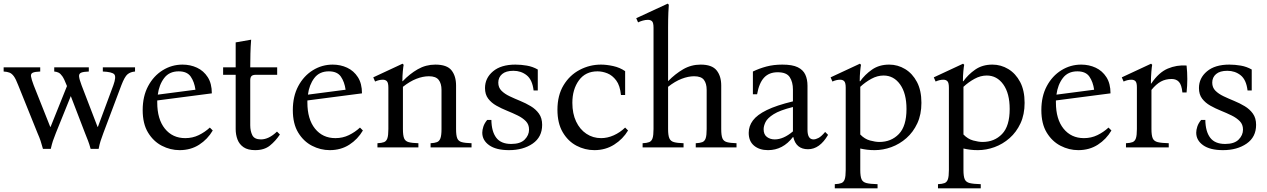

<svg xmlns="http://www.w3.org/2000/svg" viewBox="-30 -810 6960 1055"><path d="M206 8Q199 -18 193 -36Q187 -54 176 -79L70 -342Q57 -376 46 -391Q35 -406 22 -411Q9 -416 -10 -417V-440H191V-417Q162 -416 150 -410.5Q138 -405 140.5 -389.5Q143 -374 155 -342L246 -113H248L338 -337L336 -342Q323 -376 312.5 -391Q302 -406 291.5 -411Q281 -416 268 -417V-440H458V-417Q428 -416 415.5 -410.5Q403 -405 404.5 -389.5Q406 -374 418 -342L506 -113H508L593 -342Q610 -389 597.5 -402Q585 -415 535 -417V-440H712V-417Q687 -415 671 -402Q655 -389 637 -342L538 -79Q528 -52 522.5 -35Q517 -18 512 8H468Q461 -18 454 -36Q447 -54 437 -79L359 -282L277 -79Q266 -52 260.5 -35Q255 -18 249 8Z M957 15Q906 15 859.5 -9Q813 -33 783.5 -81.5Q754 -130 754 -205Q754 -281 784 -337Q814 -393 864 -424Q914 -455 973 -455Q1016 -455 1052.5 -438Q1089 -421 1111.5 -386Q1134 -351 1134 -297L834 -258Q834 -253 834 -247Q834 -155 876 -103Q918 -51 988 -51Q1028 -51 1062 -67.5Q1096 -84 1123 -109L1139 -93Q1111 -45 1064.5 -15Q1018 15 957 15ZM952 -418Q900 -418 872 -381Q844 -344 837 -290L1044 -317Q1038 -360 1018 -389Q998 -418 952 -418Z M1492 -87 1508 -71Q1484 -35 1453 -10Q1422 15 1372 15Q1332 15 1308.5 -1Q1285 -17 1275 -43.5Q1265 -70 1265 -101V-399H1196V-440H1265V-577L1350 -592Q1347 -554 1346 -516Q1345 -478 1345 -440H1493V-399H1376Q1359 -399 1352 -392Q1345 -385 1345 -368V-122Q1345 -90 1356.5 -67Q1368 -44 1404 -44Q1425 -44 1447 -54.5Q1469 -65 1492 -87Z M1782 15Q1731 15 1684.5 -9Q1638 -33 1608.5 -81.5Q1579 -130 1579 -205Q1579 -281 1609 -337Q1639 -393 1689 -424Q1739 -455 1798 -455Q1841 -455 1877.5 -438Q1914 -421 1936.5 -386Q1959 -351 1959 -297L1659 -258Q1659 -253 1659 -247Q1659 -155 1701 -103Q1743 -51 1813 -51Q1853 -51 1887 -67.5Q1921 -84 1948 -109L1964 -93Q1936 -45 1889.5 -15Q1843 15 1782 15ZM1777 -418Q1725 -418 1697 -381Q1669 -344 1662 -290L1869 -317Q1863 -360 1843 -389Q1823 -418 1777 -418Z M2476 -101Q2476 -66 2482.5 -50Q2489 -34 2507.5 -29Q2526 -24 2561 -23V0H2336V-23Q2358 -24 2371 -29Q2384 -34 2390 -50Q2396 -66 2396 -101V-316Q2396 -351 2380.5 -371Q2365 -391 2327 -391Q2294 -391 2258 -377Q2222 -363 2184 -333V-101Q2184 -66 2190.5 -50Q2197 -34 2215.5 -29Q2234 -24 2269 -23V0H2044V-23Q2067 -24 2080 -29Q2093 -34 2098.5 -50Q2104 -66 2104 -101V-328Q2104 -355 2096 -363.5Q2088 -372 2074 -372Q2063 -372 2052.5 -369.5Q2042 -367 2031 -362L2021 -385L2182 -460L2188 -454Q2186 -445 2183.5 -419Q2181 -393 2181 -364H2183Q2221 -404 2265.5 -429.5Q2310 -455 2362 -455Q2426 -455 2451 -423.5Q2476 -392 2476 -340Z M2767 15Q2696 15 2658 -12Q2620 -39 2620 -81Q2620 -96 2626 -114.5Q2632 -133 2647 -151H2670Q2671 -87 2697 -53Q2723 -19 2779 -19Q2829 -19 2853 -43Q2877 -67 2877 -98Q2877 -126 2859.5 -144Q2842 -162 2814.5 -175.5Q2787 -189 2756 -201.5Q2725 -214 2697.5 -229.5Q2670 -245 2652.5 -268Q2635 -291 2635 -326Q2635 -381 2679 -418Q2723 -455 2802 -455Q2833 -455 2865 -449.5Q2897 -444 2925 -428V-313H2902Q2895 -372 2864 -396.5Q2833 -421 2791 -421Q2750 -421 2729 -403Q2708 -385 2708 -356Q2708 -329 2725.5 -311.5Q2743 -294 2770.5 -281Q2798 -268 2828.5 -255.5Q2859 -243 2886.5 -226.5Q2914 -210 2931.5 -185.5Q2949 -161 2949 -124Q2949 -57 2897 -21Q2845 15 2767 15Z M3236 15Q3184 15 3137.5 -9.5Q3091 -34 3062 -83.5Q3033 -133 3033 -207Q3033 -286 3066.5 -341.5Q3100 -397 3155 -426Q3210 -455 3272 -455Q3303 -455 3339.5 -447Q3376 -439 3405 -419V-288H3382Q3377 -340 3356 -368Q3335 -396 3307.5 -407Q3280 -418 3253 -418Q3187 -418 3151 -368.5Q3115 -319 3115 -245Q3115 -186 3135.5 -142.5Q3156 -99 3192 -75Q3228 -51 3273 -51Q3308 -51 3342.5 -66.5Q3377 -82 3405 -109L3421 -93Q3393 -46 3345 -15.5Q3297 15 3236 15Z M3933 -101Q3933 -66 3939.5 -50Q3946 -34 3964.5 -29Q3983 -24 4017 -23V0H3793V-23Q3816 -24 3829 -29Q3842 -34 3847.5 -50Q3853 -66 3853 -101V-316Q3853 -351 3838 -371Q3823 -391 3784 -391Q3752 -391 3715.5 -377Q3679 -363 3641 -333V-101Q3641 -66 3648 -50Q3655 -34 3673.5 -29Q3692 -24 3726 -23V0H3501V-23Q3524 -24 3537 -29Q3550 -34 3555.5 -50Q3561 -66 3561 -101V-657Q3561 -685 3553 -693Q3545 -701 3530 -701Q3517 -701 3502.5 -697Q3488 -693 3476 -687L3466 -710L3639 -790L3645 -784Q3644 -776 3642.5 -741Q3641 -706 3641 -658V-364Q3680 -404 3724 -429.5Q3768 -455 3820 -455Q3882 -455 3907.5 -423.5Q3933 -392 3933 -340Z M4190 15Q4143 15 4113.5 -9.5Q4084 -34 4084 -80Q4084 -117 4107 -148Q4130 -179 4183 -205Q4236 -231 4327 -253V-318Q4327 -359 4309.5 -386Q4292 -413 4243 -413Q4196 -413 4168.5 -383.5Q4141 -354 4130 -292H4107V-417Q4142 -434 4181.5 -444.5Q4221 -455 4269 -455Q4324 -455 4353.5 -440.5Q4383 -426 4395 -400Q4407 -374 4407 -339V-97Q4407 -44 4440 -44Q4452 -44 4467.5 -52Q4483 -60 4504 -85L4520 -69Q4474 10 4410 10Q4344 10 4329 -57H4327Q4272 15 4190 15ZM4227 -44Q4275 -44 4327 -88V-222Q4255 -204 4221 -182.5Q4187 -161 4176.5 -139.5Q4166 -118 4166 -100Q4166 -71 4184 -57.5Q4202 -44 4227 -44Z M4792 202V225H4557V202Q4580 201 4593 196Q4606 191 4611.5 175Q4617 159 4617 124V-328Q4617 -355 4609 -363.5Q4601 -372 4587 -372Q4576 -372 4565.5 -369.5Q4555 -367 4544 -362L4534 -385L4695 -460L4701 -454Q4699 -445 4696.5 -419Q4694 -393 4694 -364H4696V-363Q4722 -400 4761.5 -427.5Q4801 -455 4856 -455Q4903 -455 4943.5 -430.5Q4984 -406 5008.5 -359.5Q5033 -313 5033 -245Q5033 -181 5010.5 -132.5Q4988 -84 4950.5 -51Q4913 -18 4867.5 -1.5Q4822 15 4776 15Q4753 15 4733.5 12.5Q4714 10 4697 6V124Q4697 159 4704 175Q4711 191 4731.5 196Q4752 201 4792 202ZM4802 -30Q4867 -30 4909 -73.5Q4951 -117 4951 -211Q4951 -297 4916 -346Q4881 -395 4825 -395Q4791 -395 4758 -377Q4725 -359 4697 -333V-71Q4721 -46 4750.5 -38Q4780 -30 4802 -30Z M5359 202V225H5124V202Q5147 201 5160 196Q5173 191 5178.5 175Q5184 159 5184 124V-328Q5184 -355 5176 -363.5Q5168 -372 5154 -372Q5143 -372 5132.5 -369.5Q5122 -367 5111 -362L5101 -385L5262 -460L5268 -454Q5266 -445 5263.5 -419Q5261 -393 5261 -364H5263V-363Q5289 -400 5328.5 -427.5Q5368 -455 5423 -455Q5470 -455 5510.5 -430.5Q5551 -406 5575.5 -359.5Q5600 -313 5600 -245Q5600 -181 5577.5 -132.5Q5555 -84 5517.5 -51Q5480 -18 5434.5 -1.5Q5389 15 5343 15Q5320 15 5300.5 12.5Q5281 10 5264 6V124Q5264 159 5271 175Q5278 191 5298.5 196Q5319 201 5359 202ZM5369 -30Q5434 -30 5476 -73.5Q5518 -117 5518 -211Q5518 -297 5483 -346Q5448 -395 5392 -395Q5358 -395 5325 -377Q5292 -359 5264 -333V-71Q5288 -46 5317.5 -38Q5347 -30 5369 -30Z M5895 15Q5844 15 5797.5 -9Q5751 -33 5721.5 -81.5Q5692 -130 5692 -205Q5692 -281 5722 -337Q5752 -393 5802 -424Q5852 -455 5911 -455Q5954 -455 5990.5 -438Q6027 -421 6049.5 -386Q6072 -351 6072 -297L5772 -258Q5772 -253 5772 -247Q5772 -155 5814 -103Q5856 -51 5926 -51Q5966 -51 6000 -67.5Q6034 -84 6061 -109L6077 -93Q6049 -45 6002.5 -15Q5956 15 5895 15ZM5890 -418Q5838 -418 5810 -381Q5782 -344 5775 -290L5982 -317Q5976 -360 5956 -389Q5936 -418 5890 -418Z M6157 0V-23Q6180 -24 6193 -29Q6206 -34 6211.5 -50Q6217 -66 6217 -101V-330Q6217 -356 6209 -364Q6201 -372 6187 -372Q6176 -372 6165.5 -369.5Q6155 -367 6144 -362L6134 -385L6295 -460L6301 -454Q6299 -445 6296.5 -415.5Q6294 -386 6294 -351H6296Q6337 -412 6386.5 -433Q6436 -454 6490 -450Q6498 -376 6490 -302H6467Q6463 -343 6448.5 -359.5Q6434 -376 6408 -376Q6375 -376 6349 -362Q6323 -348 6297 -316V-101Q6297 -66 6304 -50Q6311 -34 6331.5 -29Q6352 -24 6392 -23V0Z M6690 15Q6619 15 6581 -12Q6543 -39 6543 -81Q6543 -96 6549 -114.5Q6555 -133 6570 -151H6593Q6594 -87 6620 -53Q6646 -19 6702 -19Q6752 -19 6776 -43Q6800 -67 6800 -98Q6800 -126 6782.5 -144Q6765 -162 6737.5 -175.5Q6710 -189 6679 -201.5Q6648 -214 6620.5 -229.5Q6593 -245 6575.5 -268Q6558 -291 6558 -326Q6558 -381 6602 -418Q6646 -455 6725 -455Q6756 -455 6788 -449.5Q6820 -444 6848 -428V-313H6825Q6818 -372 6787 -396.5Q6756 -421 6714 -421Q6673 -421 6652 -403Q6631 -385 6631 -356Q6631 -329 6648.5 -311.5Q6666 -294 6693.5 -281Q6721 -268 6751.5 -255.5Q6782 -243 6809.5 -226.5Q6837 -210 6854.5 -185.5Q6872 -161 6872 -124Q6872 -57 6820 -21Q6768 15 6690 15Z"/></svg>

Font: Bona Nova
Style: Regular
Weight: 400
Designer: Mateusz Machalski
Foundry: Capitalics
Version: Version 4.001; ttfautohint (v1.8.3)